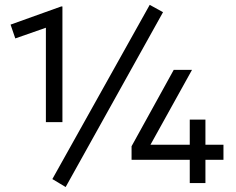

<svg xmlns="http://www.w3.org/2000/svg" viewBox="-20 -736 949 772"><path d="M164.5 -245V-624.5L41.5 -581.5L22.5 -637L226 -710H231V-245ZM743 0V-93.5H509V-148L678.5 -455H752L585 -154H743V-255H806V-154H878.5V-93.5H806V0ZM244 16 190.5 -16 582 -716.5 635.5 -687Z"/></svg>

Font: Geologica Cursive Light
Style: Regular
Weight: 300
Designer: Sindre Bremnes, Frode Helland
Foundry: Monokrom Skriftforlag AS
Version: Version 1.010;gftools[0.9.28]